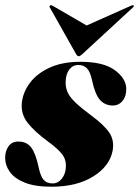

<svg xmlns="http://www.w3.org/2000/svg" viewBox="-26 -697 527 727"><path d="M173.5 -2.5Q194 -2.5 208.5 -21Q223 -39.5 223.5 -67Q224.5 -94.5 207.5 -115.2Q190.5 -136 154.5 -162Q104.5 -199 78.8 -231.8Q53 -264.5 56.5 -306.5Q60.5 -347 87 -382.8Q113.5 -418.5 161.8 -440.8Q210 -463 278.5 -463Q365 -463 407.8 -432Q450.5 -401 452 -363Q453 -333.5 438.5 -315.5Q424 -297.5 401 -297.5Q372 -297.5 353 -318.2Q334 -339 322.5 -393Q315.5 -426 303 -438.5Q290.5 -451 270.5 -451Q249.5 -451 236.2 -433.5Q223 -416 222.5 -386Q222 -365.5 230.2 -347.2Q238.5 -329 260 -308.5Q281.5 -288 320.5 -259Q368 -224 387.8 -194.8Q407.5 -165.5 400.5 -126.5Q389.5 -68 327.2 -29Q265 10 168.5 10Q106 10 67.2 -5.8Q28.5 -21.5 11 -46.5Q-6.5 -71.5 -6.5 -99Q-6.5 -125 6.2 -143Q19 -161 43.5 -161Q75 -161 92 -138.8Q109 -116.5 120 -65Q127 -30.5 138.8 -16.5Q150.5 -2.5 173.5 -2.5ZM284 -490.5Q276.5 -484 272 -484Q267.5 -484 263 -490.5L162.5 -669Q160 -673.5 164 -676.5Q167 -678.5 172 -676L302 -600.5L471.5 -676Q478.5 -678.5 480 -676.5Q482.5 -674 477.5 -669Z"/></svg>

Font: Fraunces 144pt S000 Black
Style: Italic
Weight: 900
Italic angle: -16°
Version: Version 1.000; ttfautohint (v1.8.3)